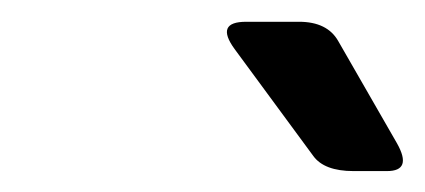

<svg xmlns="http://www.w3.org/2000/svg" viewBox="-20 -721 396 179"><path d="M198.7 -675.3Q180.2 -700.7 209.5 -700.7H258.8Q285.2 -700.7 295.4 -682.6L350.1 -587.4Q364.7 -561.5 340.8 -561.5H309.6Q282.2 -561.5 272 -575.7Z"/></svg>

Font: Istok Web
Style: Italic
Weight: 400
Italic angle: -13°
Designer: Andrey V. Panov
Foundry: Andrey V. Panov
Version: Version 1.0.2g